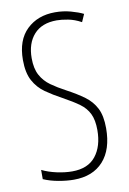

<svg xmlns="http://www.w3.org/2000/svg" viewBox="-84 -776 562 838"><g transform="rotate(-10 197.0 -357.0)"><path d="M352 -187Q352 -93 305.5 -41.5Q259 10 175 10Q144 10 107.5 3.5Q71 -3 41 -16V-57Q69 -43 105.5 -35Q142 -27 174 -27Q244 -27 278.5 -70.5Q313 -114 313 -186Q313 -230 299.5 -258Q286 -286 258.5 -306Q231 -326 187 -350Q148 -371 116 -393.5Q84 -416 65 -451Q46 -486 46 -543Q46 -631 94.5 -677.5Q143 -724 220 -724Q256 -724 289 -715Q322 -706 344 -695L329 -661Q300 -677 271 -682.5Q242 -688 221 -688Q155 -688 120 -649Q85 -610 85 -544Q85 -498 101 -468.5Q117 -439 145 -419Q173 -399 209 -380Q254 -356 286 -332.5Q318 -309 335 -275.5Q352 -242 352 -187Z"/></g></svg>

Font: Noto Sans Gurmukhi ExtraCondensed ExtraLight
Style: Regular
Weight: 200
Width: 2
Designer: Jelle Bosma - Monotype Design Team
Foundry: Monotype Imaging Inc.
Version: Version 2.004; ttfautohint (v1.8.4.7-5d5b)